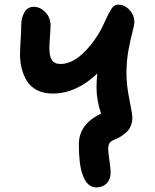

<svg xmlns="http://www.w3.org/2000/svg" viewBox="-20 -632 680 843"><path d="M402.8 190.9Q361.8 190.9 342.8 134.8Q326.2 90.8 326.2 2Q326.2 -87.4 423.8 -132.8Q403.8 -191.9 403.8 -247.1Q403.8 -275.9 407.2 -309.1Q314.5 -221.2 210.9 -221.2Q171.4 -221.2 142.3 -236.3Q113.3 -251.5 97.7 -277.3Q82 -303.2 75 -332.5Q67.9 -361.8 67.9 -395Q67.9 -412.6 70.6 -456.1Q73.2 -499.5 73.2 -520Q73.2 -554.2 87.4 -578.1Q101.6 -602.1 127.9 -602.1Q156.7 -602.1 179.4 -578.4Q202.1 -554.7 202.1 -519Q202.1 -507.8 199.5 -473.4Q196.8 -439 196.8 -420.9Q196.8 -386.7 207.5 -368.9Q218.3 -351.1 246.1 -351.1Q270 -351.1 294.7 -362.8Q319.3 -374.5 340.8 -394.5Q362.3 -414.6 379.9 -436.5Q397.5 -458.5 413.1 -483.9Q426.3 -505.4 442.6 -542Q459 -578.6 470.7 -595.2Q482.4 -611.8 498 -611.8Q526.4 -611.8 548.1 -589.1Q569.8 -566.4 569.8 -535.2Q569.8 -522 561.3 -490.5Q552.7 -459 543.9 -410.9Q535.2 -362.8 535.2 -310.1Q535.2 -258.8 548.1 -195.1Q561 -131.3 561 -115.2Q561 -94.7 553.7 -77.9Q546.4 -61 533 -49.6Q519.5 -38.1 508.1 -31.2Q496.6 -24.4 481 -18.1Q464.8 -11.2 460 -2.4Q455.1 6.3 455.1 22.9Q455.1 36.1 460.4 72.8Q465.8 109.4 465.8 126Q465.8 155.3 448.2 173.1Q430.7 190.9 402.8 190.9Z"/></svg>

Font: Shantell Sans Irregular
Style: Regular
Weight: 600
Designer: Stephen Nixon, Anya Danilova, Shantell Martin
Foundry: Arrow Type
Version: Version 1.006;[9816181b4]